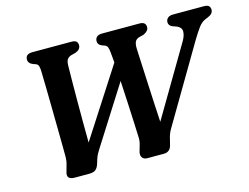

<svg xmlns="http://www.w3.org/2000/svg" viewBox="-96 -858 1319 1017"><g transform="rotate(-15 563.5 -350.0)"><path d="M884 -667.5Q884 -682 894.2 -691Q904.5 -700 923 -700H1093Q1112.5 -700 1119.8 -692.2Q1127 -684.5 1127 -672Q1127 -650 1098.5 -638L1080.5 -630.5Q1061 -622 1044.2 -599.5Q1027.5 -577 1005.5 -540.5L758.5 -121.5Q743 -96.5 736.5 -66L729.5 -38Q721.5 0 685 0H594.5Q576 0 567.2 -13Q558.5 -26 564.5 -45.5L573 -75.5Q580 -97 579 -117Q578 -145 575.8 -196.5Q573.5 -248 570.5 -310Q567.5 -372 564 -431.5L364.5 -117Q355 -102.5 348.8 -91Q342.5 -79.5 337.5 -64L329 -36.5Q323 -19 311.8 -9.5Q300.5 0 277 0H197.5Q149.5 0 162.5 -41L172 -75.5Q179 -96 178.5 -128Q178.5 -147.5 178 -190Q177.5 -232.5 176.8 -287.8Q176 -343 175.2 -400.8Q174.5 -458.5 173.5 -509.2Q172.5 -560 171.5 -593Q171 -608 167.8 -619Q164.5 -630 152.5 -634L140.5 -638Q114 -648 114 -669.5Q114 -700 152.5 -700H366Q385 -700 392.8 -692.8Q400.5 -685.5 400.5 -672Q400.5 -648 371 -637.5L347.5 -631.5Q331.5 -626.5 324.5 -615.8Q317.5 -605 317 -583.5Q316.5 -557 316 -508.5Q315.5 -460 315.2 -400Q315 -340 315.2 -277.5Q315.5 -215 316 -160.5L557.5 -535Q555 -567.5 552.5 -589.5Q550.5 -611 546.5 -620.8Q542.5 -630.5 531.5 -634.5L515 -640.5Q495.5 -649.5 495.5 -667Q495.5 -700 535.5 -700H740Q773.5 -700 773.5 -671.5Q773.5 -659.5 765.2 -651Q757 -642.5 745 -637L718 -630Q701.5 -624.5 695.8 -611.2Q690 -598 691 -572.5Q692 -550 694.2 -503.5Q696.5 -457 699.2 -398Q702 -339 705 -278.8Q708 -218.5 711 -168.5L936.5 -550.5Q952 -577.5 952.2 -599.2Q952.5 -621 927.5 -632.5L903.5 -641Q884 -649.5 884 -667.5Z"/></g></svg>

Font: Fraunces 9pt S050 SemiBold
Style: Italic
Weight: 600
Italic angle: -16°
Version: Version 1.000; ttfautohint (v1.8.3)